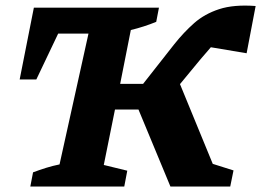

<svg xmlns="http://www.w3.org/2000/svg" viewBox="-20 -683 956 703"><path d="M604 0 487 -282H401L360 -79L446 -58L435 0H91L101 -52Q125 -61 149 -68.5Q173 -76 198 -81L304 -560H193L113 -392H52L104 -655H562L552 -603Q508 -585 459 -573L420 -376H504L618 -521Q653 -565 691 -598.5Q729 -632 782.5 -649.5Q836 -667 916 -661L883 -488L752 -510Q743 -500 734 -489Q725 -478 715 -467L639 -375L759 -83L835 -59L823 0Z"/></svg>

Font: Piazzolla
Style: Bold Italic
Weight: 700
Italic angle: -11.3°
Designer: Juan Pablo del Peral
Foundry: Huerta Tipografica
Version: Version 1.330